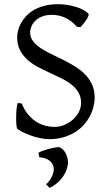

<svg xmlns="http://www.w3.org/2000/svg" viewBox="-20 -650 516 917"><path d="M432.1 -184.1Q432.1 -162.1 426.3 -139.2Q420.4 -116.2 408.4 -94Q396.5 -71.8 378.7 -52Q360.8 -32.2 336.7 -17.6Q312.5 -2.9 282 5.9Q251.5 14.6 214.8 14.6Q198.7 14.6 179.7 11.2Q160.6 7.8 140.6 1.7Q120.6 -4.4 100.8 -13.2Q81.1 -22 64 -33.2Q60.5 -35.2 58.8 -49.8Q57.1 -64.5 57.1 -84Q57.1 -104 58.6 -124.5Q60.1 -145 64 -158.2L84 -155.8Q95.2 -127 112.1 -106Q128.9 -85 149.4 -71Q169.9 -57.1 193.6 -50.5Q217.3 -43.9 242.2 -43.9Q264.2 -43.9 286.4 -53Q308.6 -62 326.7 -77.6Q344.7 -93.3 356 -114Q367.2 -134.8 367.2 -158.2Q367.2 -188 354 -209.5Q340.8 -231 319.3 -247.6Q297.9 -264.2 270.5 -277.3Q243.2 -290.5 214.6 -303.7Q186 -316.9 158.7 -331.5Q131.3 -346.2 109.9 -365.7Q88.4 -385.3 75.2 -410.9Q62 -436.5 62 -472.2Q62 -487.3 66.4 -504.9Q70.8 -522.5 80.6 -540Q90.3 -557.6 105.7 -574Q121.1 -590.3 142.8 -602.8Q164.6 -615.2 192.9 -622.6Q221.2 -629.9 256.8 -629.9Q278.8 -629.9 301 -626.5Q323.2 -623 342.5 -617.2Q361.8 -611.3 377.4 -603Q393.1 -594.7 401.9 -585Q405.3 -582 402.1 -573.5Q398.9 -564.9 392.3 -554.9Q385.7 -544.9 377.7 -535.2Q369.6 -525.4 363.8 -520L346.2 -522.9Q332.5 -539.1 317.6 -549.8Q302.7 -560.5 287.4 -567.1Q272 -573.7 256.8 -576.4Q241.7 -579.1 228 -579.1Q200.7 -579.1 181.2 -571.3Q161.6 -563.5 148.9 -551Q136.2 -538.6 130.1 -523.7Q124 -508.8 124 -495.1Q124 -472.2 137.2 -454.3Q150.4 -436.5 172.1 -421.6Q193.8 -406.7 221.4 -393.6Q249 -380.4 278.1 -366Q307.1 -351.6 334.7 -335Q362.3 -318.4 384 -296.9Q405.8 -275.4 418.9 -247.8Q432.1 -220.2 432.1 -184.1ZM303.2 140.6Q300.8 154.3 294.2 169.4Q287.6 184.6 277.1 198.7Q266.6 212.9 251.5 225.6Q236.3 238.3 216.8 247.6L199.7 229.5Q206.1 225.6 212.6 217.5Q219.2 209.5 224.4 200Q229.5 190.4 232.9 180.4Q236.3 170.4 236.8 162.1Q237.3 151.4 233.9 141.1Q230.5 130.9 222.2 122.3Q213.9 113.8 200.4 108.2Q187 102.5 168 101.1L163.6 80.1Q168 76.2 181.6 71Q195.3 65.9 211.4 61.5Q227.5 57.1 242.7 54.7Q252.4 52.7 258.8 52.7Q262.7 52.7 265.6 53.7Q277.8 59.6 286.1 70.3Q294.4 81.1 298.8 93.3Q303.2 105.5 304.2 117.7Q304.7 121.6 304.7 125.5Q304.7 133.8 303.2 140.6Z"/></svg>

Font: Akkhara
Style: Regular
Weight: 400
Designer: J. Victor Gaultney
Version: Version 1.00 June 13, 2006, initial release